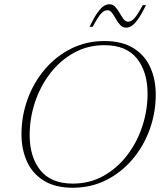

<svg xmlns="http://www.w3.org/2000/svg" viewBox="-20 -873 758 903"><path d="M712.5 -428Q712.5 -343 684 -264.2Q655.5 -185.5 603.2 -123.8Q551 -62 479.5 -26Q408 10 322 10Q240 10 186.5 -23Q133 -56 107 -113Q81 -170 81 -242Q81 -327 109.5 -405.8Q138 -484.5 190.2 -546.2Q242.5 -608 314 -644Q385.5 -680 471.5 -680Q553.5 -680 607 -647Q660.5 -614 686.5 -557Q712.5 -500 712.5 -428ZM119.5 -238Q119.5 -135 169.8 -72.2Q220 -9.5 322.5 -9.5Q402 -9.5 466.8 -45.8Q531.5 -82 578 -142.8Q624.5 -203.5 649.2 -278.8Q674 -354 674 -432Q674 -535 624 -597.8Q574 -660.5 471 -660.5Q391.5 -660.5 326.8 -624.2Q262 -588 215.5 -527.2Q169 -466.5 144.2 -391.2Q119.5 -316 119.5 -238ZM666.5 -849Q644.5 -803.5 627.8 -780.8Q611 -758 598 -750.5Q585 -743 573 -743Q556.5 -743 545.2 -755.5Q534 -768 525 -784Q516 -800 506.8 -812.5Q497.5 -825 485 -825Q470 -825 455.2 -809Q440.5 -793 416 -747H401Q423.5 -793 440 -815.5Q456.5 -838 469.5 -845.5Q482.5 -853 494.5 -853Q511 -853 522.2 -840.5Q533.5 -828 542.5 -812Q551.5 -796 560.8 -783.5Q570 -771 582.5 -771Q597.5 -771 612.2 -787.2Q627 -803.5 651.5 -849Z"/></svg>

Font: Newsreader 16pt ExtraLight
Style: Italic
Weight: 275
Italic angle: -17°
Designer: Hugues Gentile
Foundry: Production Type
Version: Version 1.003; ttfautohint (v1.8.3)